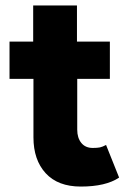

<svg xmlns="http://www.w3.org/2000/svg" viewBox="-20 -683 473 706"><path d="M102 -530V-663H263V-530H384V-393H264V-230V-206Q264 -176 279 -157.5Q294 -139 321 -139Q338 -139 347.5 -141Q357 -143 370 -150L418 -30Q369 3 277 3Q193 3 148 -46Q103 -95 103 -178V-230V-393H15V-530Z"/></svg>

Font: Mach
Style: Bold
Weight: 700
Version: Version 1.002